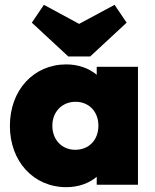

<svg xmlns="http://www.w3.org/2000/svg" viewBox="-20 -766 643 796"><path d="M255 10C305 10 349 -6 381 -33V0H552V-489H381V-456C349 -483 304 -499 255 -499C119 -499 21 -392 21 -244C21 -97 119 10 255 10ZM112 -672 263 -532H354L505 -672L455 -746L308 -667L162 -746ZM197 -245C197 -302 237 -344 293 -344C349 -344 388 -303 388 -245C388 -186 349 -145 292 -145C237 -145 197 -186 197 -245Z"/></svg>

Font: MV Cash ExtraBold
Style: Regular
Weight: 800
Designer: Rodrigo Fuenzalida
Foundry: fragTYPE
Version: Version 1.100;Glyphs 3.1.2 (3151)